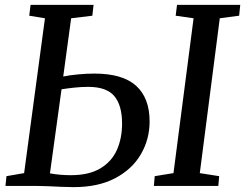

<svg xmlns="http://www.w3.org/2000/svg" viewBox="-20 -763 1006 788"><path d="M282.5 5Q261 5 232.8 3.8Q204.5 2.5 176.2 1.2Q148 0 127 0H2.5L6.5 -40L79 -52.5L164.5 -688L100 -698.5L105.5 -743H364L359 -698.5L272 -688L239.5 -449Q266 -454.5 301.2 -457.8Q336.5 -461 367.5 -461Q483.5 -461 538.8 -410.8Q594 -360.5 594 -264.5Q594 -191.5 558.2 -130Q522.5 -68.5 453 -31.8Q383.5 5 282.5 5ZM185 -51.5Q226 -44 270.5 -44Q345.5 -44 392 -72Q438.5 -100 459.8 -147.8Q481 -195.5 481 -256Q481 -331 449 -368.8Q417 -406.5 342 -406.5Q312.5 -406.5 283.2 -403.2Q254 -400 232.5 -396.5ZM611.5 0 615 -40 692 -52.5 774.5 -688 701 -698.5 706.5 -743H966L961.5 -698.5L882 -688L800 -52.5L879.5 -40L876 0Z"/></svg>

Font: Merriweather
Style: Italic
Weight: 400
Italic angle: -7.8°
Designer: Eben Sorkin
Foundry: Eben Sorkin
Version: Version 2.100